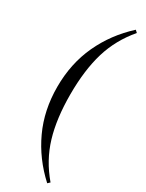

<svg xmlns="http://www.w3.org/2000/svg" viewBox="-211 -683 658 863"><g transform="rotate(30 118.5 -251.5)"><path d="M224.2 -639.5Q158.9 -562.9 131 -470.2Q103.2 -377.4 103.2 -251.6Q103.2 -125.8 131 -33.1Q158.9 59.7 224.2 136.3L212.9 146.8Q128.2 69.4 81.9 -30.6Q35.5 -130.6 35.5 -251.6Q35.5 -372.6 81.9 -472.6Q128.2 -572.6 212.9 -650Z"/></g></svg>

Font: Playfair Display
Style: Regular
Weight: 400
Designer: Claus Eggers Sørensen
Foundry: Claus Eggers Sørensen
Version: Version 1.005; ttfautohint (v1.2) -l 10 -r 42 -G 200 -x 21 -